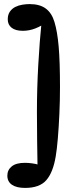

<svg xmlns="http://www.w3.org/2000/svg" viewBox="-20 -815 369 941"><path d="M125 -795Q175 -795 204.5 -773Q234 -751 247 -707Q261 -661 267.5 -587.5Q274 -514 274 -389Q274 -321 271 -256Q268 -191 263.5 -137Q259 -83 253 -48Q240 30 207 68Q174 106 103 106Q61 106 38.5 90.5Q16 75 16 46Q16 18 37.5 0.5Q59 -17 102 -17Q118 -17 137 -14.5Q156 -12 171 -7L164 5Q163 -54 162 -123.5Q161 -193 161 -267Q161 -380 167.5 -496Q174 -612 184 -710L206 -705Q184 -688 154 -676Q124 -664 92 -664Q56 -664 37 -679Q18 -694 18 -720Q18 -743 28.5 -758Q39 -773 55 -781Q71 -789 90 -792Q109 -795 125 -795Z"/></svg>

Font: DynaPuff Condensed
Style: Regular
Weight: 400
Width: 3
Designer: Toshi Omagari, Jennifer Daniel
Foundry: Google Fonts
Version: Version 2.000